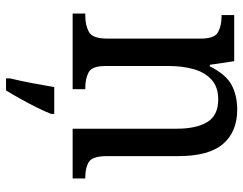

<svg xmlns="http://www.w3.org/2000/svg" viewBox="-105 -481 807 637"><g transform="rotate(90 298.5 -162.5)"><path d="M25 0V-42H33Q64 -42 86 -54Q108 -66 108 -114V-426Q108 -471 86.5 -482.5Q65 -494 35 -494H30V-536H183L195 -455H200Q227 -509 262 -527.5Q297 -546 344 -546Q417 -546 457.5 -499Q498 -452 498 -350V-114Q498 -66 517 -54Q536 -42 567 -42H572V0H407V-346Q407 -410 385 -446.5Q363 -483 310 -483Q268 -483 243.5 -460Q219 -437 209 -400Q199 -363 199 -320V-109Q199 -64 220 -53Q241 -42 271 -42H276V0ZM240 208Q248 175 255.5 136Q263 97 269 61H358V71Q350 92 336.5 119Q323 146 308 173Q293 200 280 221H240Z"/></g></svg>

Font: Noto Serif Tamil SemiCondensed
Style: Italic
Weight: 400
Width: 4
Italic angle: -12°
Designer: Indian Type Foundry, Tom Grace, and the Monotype Design Team
Foundry: Monotype Imaging Inc.
Version: Version 2.003; ttfautohint (v1.8.4.7-5d5b)